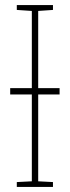

<svg xmlns="http://www.w3.org/2000/svg" viewBox="-20 -734 274 754"><path d="M188 -714V-695L130 -691V-388H214V-363H130V-22L188 -19V0H46V-19L105 -22V-363H20V-388H105V-691L46 -695V-714Z"/></svg>

Font: Noto Sans ExtraCondensed Thin
Style: Regular
Weight: 100
Width: 2
Designer: Monotype Design Team
Foundry: Monotype Imaging Inc.
Version: Version 2.013; ttfautohint (v1.8.4.7-5d5b)